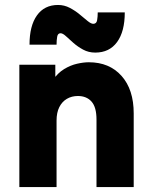

<svg xmlns="http://www.w3.org/2000/svg" viewBox="-20 -754 612 774"><path d="M58 0V-493H203V-355H163Q173 -402 193 -431Q213 -460 238.5 -475.5Q264 -491 290.5 -497Q317 -503 338 -503Q421 -503 470 -448Q519 -393 519 -297V0H369V-272Q369 -322 349 -344.5Q329 -367 294 -367Q269 -367 249.5 -355.5Q230 -344 219 -322Q208 -300 208 -268V0ZM364 -542Q337 -542 315 -554Q293 -566 276 -581Q259 -596 246 -608Q233 -620 224 -620Q213 -620 210.5 -606Q208 -592 208 -574H99Q99 -650 129 -692Q159 -734 214 -734Q239 -734 261 -722.5Q283 -711 301 -696Q319 -681 333 -669.5Q347 -658 356 -658Q369 -658 371.5 -672.5Q374 -687 374 -704H483Q483 -627 452 -584.5Q421 -542 364 -542Z"/></svg>

Font: SUSE ExtraBold
Style: Regular
Weight: 800
Designer: Rene Bieder
Foundry: SUSE
Version: Version 1.000